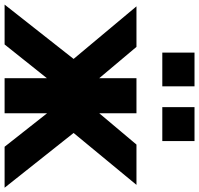

<svg xmlns="http://www.w3.org/2000/svg" viewBox="-36 -852 887 856"><g transform="rotate(90 408.0 -423.5)"><path d="M213.9 -703.1V-846.7H364.3V-703.1ZM457 -703.1V-846.7H608.4V-703.1ZM0 0 242.2 -307.6 7.8 -587.9H188.5L328.1 -421.9V-587.9H484.4V-421.9L624 -587.9H803.7L572.3 -307.6L816.4 0H633.8L484.4 -189.5V0H328.1V-188.5L177.7 0Z"/></g></svg>

Font: Gothic A1 Black
Style: Regular
Weight: 900
Version: Version 2.50